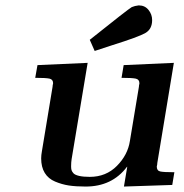

<svg xmlns="http://www.w3.org/2000/svg" viewBox="-20 -682 678 708"><path d="M109.9 -395 118.2 -441.9 303.2 -450.2 244.1 -95.2Q242.2 -83 242.2 -68.8Q242.2 -60.1 243.7 -54.9Q245.1 -49.8 250.5 -43.5Q255.9 -37.1 271.5 -33.4Q287.1 -29.8 311 -29.8Q371.1 -29.8 411.1 -70.3Q451.2 -110.8 459 -162.1L492.2 -361.8Q492.2 -364.7 492.7 -367.4Q493.2 -370.1 493.7 -372.1Q494.1 -374 494.1 -375Q494.1 -389.2 480.5 -392.1Q466.8 -395 428.2 -395L436 -441.9L621.1 -450.2L560.1 -81.1Q560.1 -78.1 559.6 -75Q559.1 -71.8 558.6 -70.3Q558.1 -68.8 558.1 -67.9Q558.1 -52.7 570.6 -49.8Q583 -46.9 623 -46.9L615.2 0L437 5.9L449.2 -66.9H448.2Q393.1 6.3 294.9 5.9Q259.8 5.9 233.9 2Q208 -2 183.1 -12.5Q158.2 -22.9 145 -44.4Q131.8 -65.9 131.8 -98.1Q131.8 -109.4 134.8 -126L173.8 -361.8Q173.8 -364.7 174.3 -367.4Q174.8 -370.1 175.3 -372.1Q175.8 -374 175.8 -375Q175.8 -389.2 162.4 -392.1Q148.9 -395 109.9 -395ZM311 -535.2Q452.1 -647.9 465.8 -655.8Q477.1 -660.6 491.2 -662.1H492.2Q514.2 -662.1 527.6 -645.5Q541 -628.9 541 -607.9Q541 -574.7 516.1 -560.3Q491.2 -545.9 393.1 -515.1Q353 -502 329.1 -494.1Z"/></svg>

Font: CMU Serif Extra
Style: BoldSlanted
Weight: 700
Italic angle: -9.46001°
Version: Version 0.7.0